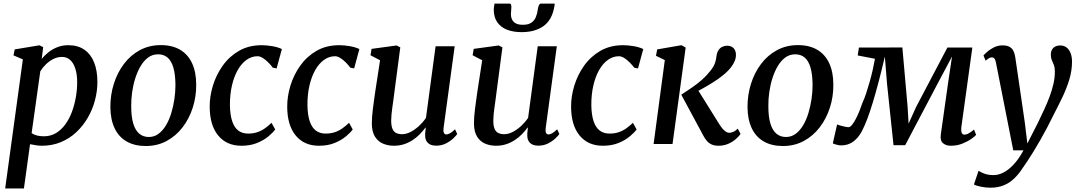

<svg xmlns="http://www.w3.org/2000/svg" viewBox="-20 -822 6162 1096"><path d="M9.5 254 110.5 -483 57 -506 64 -540 205.5 -563.5 226.5 -552.5 218 -485Q233.5 -505.5 256.2 -523.5Q279 -541.5 307.5 -552.8Q336 -564 369.5 -564Q425 -564 462 -538Q499 -512 517.5 -465Q536 -418 536 -354Q536 -302 522.2 -249.8Q508.5 -197.5 481.5 -150.8Q454.5 -104 416 -67.8Q377.5 -31.5 327.8 -10.8Q278 10 218.5 10Q202.5 10 185.2 7.2Q168 4.5 151.5 1L116.5 254ZM160.5 -62Q174.5 -52.5 192 -48.2Q209.5 -44 230.5 -44Q269 -44 299.8 -62.5Q330.5 -81 353.2 -112.5Q376 -144 390.8 -184Q405.5 -224 413 -267.5Q420.5 -311 420.5 -353Q420.5 -397 410.2 -429.5Q400 -462 381 -479.5Q362 -497 334 -497Q307 -497 283 -484.5Q259 -472 240.5 -453.2Q222 -434.5 210 -415Z M898 -564.5Q963 -564.5 1008 -538Q1053 -511.5 1076.5 -461Q1100 -410.5 1100 -338Q1100.5 -270 1080.2 -207.2Q1060 -144.5 1022.2 -95.2Q984.5 -46 931.2 -17.2Q878 11.5 812 11.5Q748 11.5 702.8 -14.5Q657.5 -40.5 634 -90.5Q610.5 -140.5 610 -211.5Q610 -281 630 -344.2Q650 -407.5 687.5 -457.2Q725 -507 778.5 -535.8Q832 -564.5 898 -564.5ZM882.5 -512Q850.5 -512 825.8 -493.8Q801 -475.5 782.8 -444.8Q764.5 -414 752.2 -375.2Q740 -336.5 734.2 -295.2Q728.5 -254 729 -215.5Q729 -154.5 741 -115.8Q753 -77 775.5 -58.5Q798 -40 829.5 -40Q860.5 -40 885 -58.2Q909.5 -76.5 927.8 -107.2Q946 -138 957.8 -176.8Q969.5 -215.5 975.5 -256.5Q981.5 -297.5 981.5 -336.5Q981 -397 969.8 -435.8Q958.5 -474.5 936.8 -493.2Q915 -512 882.5 -512Z M1358 10Q1274 10 1225.8 -48.2Q1177.5 -106.5 1177 -212Q1176.5 -271 1195.2 -332.8Q1214 -394.5 1251.2 -447Q1288.5 -499.5 1344.2 -531.8Q1400 -564 1474 -564Q1501.5 -564 1534 -558.5Q1566.5 -553 1589 -542L1559 -431.5L1537.5 -435.5Q1525.5 -451.5 1510.5 -466.5Q1495.5 -481.5 1479.8 -491.2Q1464 -501 1450 -501Q1417 -501 1388 -480.8Q1359 -460.5 1337.5 -423Q1316 -385.5 1304 -333.8Q1292 -282 1292.5 -220Q1293.5 -165.5 1305.5 -129.8Q1317.5 -94 1340.2 -76.8Q1363 -59.5 1396 -59.5Q1426 -59.5 1449.2 -67.5Q1472.5 -75.5 1492.2 -89.5Q1512 -103.5 1530 -121L1551 -83Q1538.5 -65.5 1512.2 -43.5Q1486 -21.5 1447.5 -5.8Q1409 10 1358 10Z M1800.5 10Q1716.5 10 1668.2 -48.2Q1620 -106.5 1619.5 -212Q1619 -271 1637.8 -332.8Q1656.5 -394.5 1693.8 -447Q1731 -499.5 1786.8 -531.8Q1842.5 -564 1916.5 -564Q1944 -564 1976.5 -558.5Q2009 -553 2031.5 -542L2001.5 -431.5L1980 -435.5Q1968 -451.5 1953 -466.5Q1938 -481.5 1922.2 -491.2Q1906.5 -501 1892.5 -501Q1859.5 -501 1830.5 -480.8Q1801.5 -460.5 1780 -423Q1758.5 -385.5 1746.5 -333.8Q1734.5 -282 1735 -220Q1736 -165.5 1748 -129.8Q1760 -94 1782.8 -76.8Q1805.5 -59.5 1838.5 -59.5Q1868.5 -59.5 1891.8 -67.5Q1915 -75.5 1934.8 -89.5Q1954.5 -103.5 1972.5 -121L1993.5 -83Q1981 -65.5 1954.8 -43.5Q1928.5 -21.5 1890 -5.8Q1851.5 10 1800.5 10Z M2228.5 10Q2195 10 2166.5 -2Q2138 -14 2120.5 -41.8Q2103 -69.5 2102.5 -117.5Q2102.5 -134.5 2104 -155.8Q2105.5 -177 2108.5 -200.5Q2111.5 -224 2114.8 -247.5Q2118 -271 2121 -292.5L2149.5 -478L2095 -506.5L2101 -543L2244 -562.5L2265 -551.5L2230.5 -289.5Q2228 -268 2225 -247Q2222 -226 2219.2 -206Q2216.5 -186 2214.8 -168Q2213 -150 2213 -134.5Q2213 -104 2220.2 -86.8Q2227.5 -69.5 2241.5 -62.8Q2255.5 -56 2275 -56Q2300 -56 2325.2 -69.5Q2350.5 -83 2373 -104Q2395.5 -125 2411.5 -148.5L2466.5 -558H2575.5L2512 -91Q2509.5 -72.5 2514 -63.5Q2518.5 -54.5 2527.5 -54.5Q2537 -54.5 2548.5 -61Q2560 -67.5 2577.5 -84L2590 -57Q2585 -49 2568.5 -33Q2552 -17 2526.8 -3.8Q2501.5 9.5 2470 9.5Q2437.5 9.5 2421.8 -7Q2406 -23.5 2407 -50.5Q2406.5 -53 2406.8 -57.8Q2407 -62.5 2407.8 -68.8Q2408.5 -75 2409.2 -81.2Q2410 -87.5 2410.5 -93L2409 -94Q2394.5 -74.5 2376.5 -56Q2358.5 -37.5 2335.8 -22.5Q2313 -7.5 2286.5 1.2Q2260 10 2228.5 10Z M2811.5 10Q2778 10 2749.5 -2Q2721 -14 2703.5 -41.8Q2686 -69.5 2685.5 -117.5Q2685.5 -134.5 2687 -155.8Q2688.5 -177 2691.5 -200.5Q2694.5 -224 2697.8 -247.5Q2701 -271 2704 -292.5L2732.5 -478L2678 -506.5L2684 -543L2827 -562.5L2848 -551.5L2813.5 -289.5Q2811 -268 2808 -247Q2805 -226 2802.2 -206Q2799.5 -186 2797.8 -168Q2796 -150 2796 -134.5Q2796 -104 2803.2 -86.8Q2810.5 -69.5 2824.5 -62.8Q2838.5 -56 2858 -56Q2883 -56 2908.2 -69.5Q2933.5 -83 2956 -104Q2978.5 -125 2994.5 -148.5L3049.5 -558H3158.5L3095 -91Q3092.5 -72.5 3097 -63.5Q3101.5 -54.5 3110.5 -54.5Q3120 -54.5 3131.5 -61Q3143 -67.5 3160.5 -84L3173 -57Q3168 -49 3151.5 -33Q3135 -17 3109.8 -3.8Q3084.5 9.5 3053 9.5Q3020.5 9.5 3004.8 -7Q2989 -23.5 2990 -50.5Q2989.5 -53 2989.8 -57.8Q2990 -62.5 2990.8 -68.8Q2991.5 -75 2992.2 -81.2Q2993 -87.5 2993.5 -93L2992 -94Q2977.5 -74.5 2959.5 -56Q2941.5 -37.5 2918.8 -22.5Q2896 -7.5 2869.5 1.2Q2843 10 2811.5 10ZM2888 -801.5Q2895.5 -801.5 2897.2 -795.5Q2899 -789.5 2899 -780Q2899 -771.5 2897.8 -761.2Q2896.5 -751 2896.5 -742.5Q2896 -714.5 2912 -697.5Q2928 -680.5 2964 -680.5Q2996 -680.5 3013.5 -692.8Q3031 -705 3039 -725Q3047 -745 3050 -768.5Q3051.5 -780.5 3055.8 -791Q3060 -801.5 3069.5 -801.5H3146Q3146 -797.5 3146 -793.8Q3146 -790 3144.5 -785Q3131.5 -708.5 3083 -673.5Q3034.5 -638.5 2957.5 -638.5Q2911 -638.5 2875.2 -652Q2839.5 -665.5 2819 -694.5Q2798.5 -723.5 2798.5 -768Q2799 -776 2800 -784.5Q2801 -793 2803 -801.5Z M3421 10Q3337 10 3288.8 -48.2Q3240.5 -106.5 3240 -212Q3239.5 -271 3258.2 -332.8Q3277 -394.5 3314.2 -447Q3351.5 -499.5 3407.2 -531.8Q3463 -564 3537 -564Q3564.5 -564 3597 -558.5Q3629.5 -553 3652 -542L3622 -431.5L3600.5 -435.5Q3588.5 -451.5 3573.5 -466.5Q3558.5 -481.5 3542.8 -491.2Q3527 -501 3513 -501Q3480 -501 3451 -480.8Q3422 -460.5 3400.5 -423Q3379 -385.5 3367 -333.8Q3355 -282 3355.5 -220Q3356.5 -165.5 3368.5 -129.8Q3380.5 -94 3403.2 -76.8Q3426 -59.5 3459 -59.5Q3489 -59.5 3512.2 -67.5Q3535.5 -75.5 3555.2 -89.5Q3575 -103.5 3593 -121L3614 -83Q3601.5 -65.5 3575.2 -43.5Q3549 -21.5 3510.5 -5.8Q3472 10 3421 10Z M3711 0 3775 -479 3724.5 -503.5 3731.5 -540 3870 -564 3894 -550.5 3819 0ZM4081.5 10Q4057.5 10 4041.2 2.2Q4025 -5.5 4014 -18.8Q4003 -32 3995 -47.5L3869 -281.5Q3902 -303 3931.8 -323.5Q3961.5 -344 3987.5 -367Q4013.5 -390 4034.5 -417Q4055 -442.5 4061.8 -463.5Q4068.5 -484.5 4070 -502.5Q4073 -523.5 4082 -536.5Q4091 -549.5 4104 -555.2Q4117 -561 4130.5 -561Q4155 -561 4167.8 -546.8Q4180.5 -532.5 4181 -511.5Q4181.5 -492.5 4174.5 -475Q4167.5 -457.5 4155.5 -441.5Q4138 -417.5 4109.8 -394.5Q4081.5 -371.5 4050 -351.8Q4018.5 -332 3989.8 -316.2Q3961 -300.5 3942 -290.5L3952.5 -327L4088 -110Q4101 -89 4115.5 -76.5Q4130 -64 4142.5 -64Q4152 -64 4164.5 -68.8Q4177 -73.5 4191.5 -87.5L4207.5 -57.5Q4199 -44.5 4181.2 -28.8Q4163.5 -13 4138 -1.5Q4112.5 10 4081.5 10Z M4535 -564.5Q4600 -564.5 4645 -538Q4690 -511.5 4713.5 -461Q4737 -410.5 4737 -338Q4737.5 -270 4717.2 -207.2Q4697 -144.5 4659.2 -95.2Q4621.5 -46 4568.2 -17.2Q4515 11.5 4449 11.5Q4385 11.5 4339.8 -14.5Q4294.5 -40.5 4271 -90.5Q4247.5 -140.5 4247 -211.5Q4247 -281 4267 -344.2Q4287 -407.5 4324.5 -457.2Q4362 -507 4415.5 -535.8Q4469 -564.5 4535 -564.5ZM4519.5 -512Q4487.5 -512 4462.8 -493.8Q4438 -475.5 4419.8 -444.8Q4401.5 -414 4389.2 -375.2Q4377 -336.5 4371.2 -295.2Q4365.5 -254 4366 -215.5Q4366 -154.5 4378 -115.8Q4390 -77 4412.5 -58.5Q4435 -40 4466.5 -40Q4497.5 -40 4522 -58.2Q4546.5 -76.5 4564.8 -107.2Q4583 -138 4594.8 -176.8Q4606.5 -215.5 4612.5 -256.5Q4618.5 -297.5 4618.5 -336.5Q4618 -397 4606.8 -435.8Q4595.5 -474.5 4573.8 -493.2Q4552 -512 4519.5 -512Z M5407.5 10Q5380 10 5362.8 -4.8Q5345.5 -19.5 5350.5 -54.5L5392 -348.5L5414.5 -499.5L5335.5 -351L5147 7H5080.5L5043.5 -343.5L5031 -499Q5013 -422 4995.8 -356.2Q4978.5 -290.5 4962.2 -236.8Q4946 -183 4930 -141.2Q4914 -99.5 4898.5 -70.5Q4878 -33 4849 -12.5Q4820 8 4782 8Q4774 8 4763.8 6Q4753.5 4 4744.8 1Q4736 -2 4734 -4L4758.5 -112Q4762 -109.5 4775 -105.8Q4788 -102 4802.5 -99Q4817 -96 4823.5 -96Q4833 -96 4843.5 -109Q4854 -122 4865 -142.8Q4876 -163.5 4886 -188.5Q4896 -213.5 4904 -237.5Q4914.5 -259.5 4924.5 -289.8Q4934.5 -320 4944.2 -354.5Q4954 -389 4961.8 -423.2Q4969.5 -457.5 4974.5 -486.5L4876 -505.5L4883 -550.5L5131 -551L5161 -211.5L5166.5 -116L5209.5 -211.5L5388 -550.5H5530.5L5468 -99Q5466.5 -88 5467 -77.5Q5467.5 -67 5471.8 -60.2Q5476 -53.5 5485 -53.5Q5497.5 -53.5 5512.2 -62.2Q5527 -71 5540 -82.5L5552 -52Q5546.5 -45 5525.8 -30Q5505 -15 5474.2 -2.5Q5443.5 10 5407.5 10Z M5665.5 -463Q5662 -481.5 5656.2 -488Q5650.5 -494.5 5642.5 -494.5Q5634 -494.5 5625.8 -490Q5617.5 -485.5 5606.5 -475.5L5594 -505Q5598.5 -511.5 5614.2 -525.5Q5630 -539.5 5653 -551.2Q5676 -563 5702.5 -563Q5727.5 -563 5742.5 -554.8Q5757.5 -546.5 5765 -531.2Q5772.5 -516 5775.5 -495Q5782.5 -448.5 5789.2 -402Q5796 -355.5 5802.8 -308.8Q5809.5 -262 5816.5 -215.2Q5823.5 -168.5 5830 -122L5844.5 -3L5904.5 -120.5Q5924 -161 5941.5 -198.8Q5959 -236.5 5972.2 -272.5Q5985.5 -308.5 5993.5 -343.8Q6001.5 -379 6001.5 -414Q6001.5 -436.5 5995.8 -451Q5990 -465.5 5984.2 -478.8Q5978.5 -492 5978.5 -510.5Q5978.5 -535 5993 -548.8Q6007.5 -562.5 6032 -562.5Q6054 -562.5 6069 -550.5Q6084 -538.5 6091.8 -517.5Q6099.5 -496.5 6099.5 -470.5Q6099.5 -418 6083.5 -366.2Q6067.5 -314.5 6043.5 -264.8Q6019.5 -215 5995.5 -169Q5977.5 -132 5958.2 -95.2Q5939 -58.5 5919.5 -24.5Q5900 9.5 5881.5 39.8Q5863 70 5846.8 94.8Q5830.5 119.5 5817.5 137.5Q5795.5 172 5769 197.2Q5742.5 222.5 5709.2 236Q5676 249.5 5633.5 249.5Q5609 249.5 5580.8 244Q5552.5 238.5 5539.5 231L5566 152.5Q5575 160 5598 168.8Q5621 177.5 5651.5 177.5Q5679 177.5 5707.8 163Q5736.5 148.5 5765.8 117.5Q5795 86.5 5822.5 36H5764Z"/></svg>

Font: Merriweather 28pt Medium
Style: Italic
Weight: 500
Italic angle: -7.8°
Version: Version 2.101